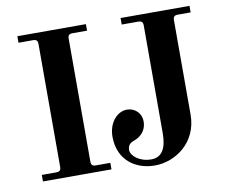

<svg xmlns="http://www.w3.org/2000/svg" viewBox="-79 -811 1093 927"><g transform="rotate(-10 467.0 -347.0)"><path d="M430 -154C430 -41 512 18 608 18C710 18 820 -58 820 -194V-656C820 -674 826 -680 844 -680H906V-712H568V-680H648C666 -680 672 -674 672 -656V-130C672 -56 649 -14 596 -14C537 -14 498 -50 498 -76C498 -98 507 -110 530 -118C558 -128 591 -152 591 -202C591 -238 564 -271 520 -271C476 -271 430 -226 430 -154ZM62 0H398V-32H328C310 -32 304 -38 304 -56V-656C304 -674 310 -680 328 -680H398V-712H62V-680H132C150 -680 156 -674 156 -656V-56C156 -38 150 -32 132 -32H62Z"/></g></svg>

Font: Old Standard
Style: Bold
Weight: 700
Designer: Alexey Kryukov <alexios@thessalonica.org.ru>
Version: Version 2.0.2